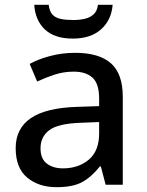

<svg xmlns="http://www.w3.org/2000/svg" viewBox="-20 -766 609 796"><path d="M291 -547Q391 -547 440 -503.5Q489 -460 489 -365V0H418L398 -76H394Q359 -32 320.5 -11Q282 10 214 10Q141 10 93 -29.5Q45 -69 45 -152Q45 -233 107.5 -276Q170 -319 300 -323L391 -326V-357Q391 -419 363.5 -444Q336 -469 286 -469Q244 -469 206 -456.5Q168 -444 134 -428L103 -501Q139 -521 188.5 -534Q238 -547 291 -547ZM316 -257Q221 -254 184.5 -226.5Q148 -199 148 -151Q148 -108 174 -88Q200 -68 241 -68Q305 -68 348 -104Q391 -140 391 -213V-260ZM447 -746Q442 -683 399 -644.5Q356 -606 282 -606Q206 -606 166 -644Q126 -682 122 -746H182Q185 -719 197.5 -705.5Q210 -692 232 -687.5Q254 -683 284 -683Q310 -683 331.5 -688Q353 -693 368 -706.5Q383 -720 386 -746Z"/></svg>

Font: Noto Sans New Tai Lue Medium
Style: Regular
Weight: 500
Version: Version 2.003